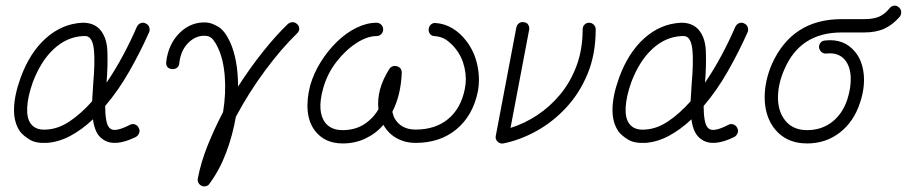

<svg xmlns="http://www.w3.org/2000/svg" viewBox="-20 -502 3268 692"><path d="M149 13Q109 15 86.5 1Q64 -13 53 -27Q30 -59 30.5 -108Q31 -157 54 -221Q87 -312 145 -364Q203 -416 276 -420Q315 -421 338 -398Q365 -370 367 -317.5Q369 -265 364 -204Q396 -251 424 -303.5Q452 -356 473 -405Q478 -415 487 -418.5Q496 -422 504 -418Q514 -414 517.5 -405Q521 -396 518 -387Q487 -317 447 -246.5Q407 -176 359 -120Q359 -91 363 -68.5Q367 -46 378 -38Q396 -25 448 -52Q457 -57 466.5 -53.5Q476 -50 480 -41Q485 -32 481.5 -22.5Q478 -13 469 -8Q393 29 352 1Q335 -10 326.5 -29Q318 -48 315 -72Q276 -35 234 -12.5Q192 10 149 13ZM147 -35Q190 -37 231.5 -65Q273 -93 312 -137Q313 -152 314 -168.5Q315 -185 316 -201Q319 -234 320 -267Q321 -300 318 -326.5Q315 -353 304 -365Q301 -368 295.5 -370.5Q290 -373 279 -372Q221 -369 174 -325.5Q127 -282 98 -205Q80 -154 78 -115Q76 -76 91 -56Q109 -32 147 -35Z M707 168Q690 159 693 141Q704 83 728.5 22Q753 -39 784 -98Q795 -166 790 -228Q785 -290 765 -331Q759 -345 748.5 -358.5Q738 -372 721 -373Q686 -375 658.5 -347.5Q631 -320 626 -273Q625 -263 617.5 -257.5Q610 -252 599 -253Q577 -256 579 -279Q587 -344 628 -384Q669 -424 724 -421Q742 -420 766 -406Q790 -392 809 -351Q838 -287 838 -190Q883 -260 930 -318.5Q977 -377 1017 -415Q1025 -422 1034.5 -422Q1044 -422 1051 -415Q1059 -408 1058.5 -398Q1058 -388 1050 -381Q995 -328 936 -248.5Q877 -169 830 -81Q819 -16 795.5 47Q772 110 735 160Q731 167 722.5 169Q714 171 707 168Z M1215 15Q1150 15 1115 -31Q1093 -60 1089 -102Q1085 -144 1098 -194Q1111 -239 1136.5 -279.5Q1162 -320 1195 -352Q1228 -384 1265 -402Q1302 -420 1337 -420Q1347 -420 1354 -413Q1361 -406 1361 -396Q1361 -386 1354 -379Q1347 -372 1337 -372Q1304 -372 1265 -347Q1226 -322 1192.5 -279Q1159 -236 1144 -181Q1122 -100 1152 -60Q1173 -33 1215 -33Q1259 -33 1291.5 -53.5Q1324 -74 1344 -108Q1336 -179 1383 -253Q1393 -268 1411 -263Q1428 -258 1428 -240Q1425 -159 1394 -99Q1396 -93 1397.5 -87Q1399 -81 1402 -76Q1425 -35 1478 -35Q1549 -35 1595 -73Q1641 -111 1655 -180Q1663 -217 1654.5 -256.5Q1646 -296 1623 -325Q1612 -340 1593 -355Q1574 -370 1546 -372Q1536 -372 1530 -379.5Q1524 -387 1525 -397Q1526 -407 1533 -413.5Q1540 -420 1550 -419Q1582 -417 1610.5 -400Q1639 -383 1661 -354Q1690 -316 1700.5 -267Q1711 -218 1702 -171Q1684 -85 1625 -36Q1566 13 1478 13Q1440 13 1409.5 -4Q1379 -21 1362 -52Q1334 -20 1296.5 -2.5Q1259 15 1215 15Z M1794 15Q1782 17 1773 8Q1764 -1 1767 -13L1841 -403Q1843 -413 1851 -418.5Q1859 -424 1868 -422Q1879 -421 1884 -412.5Q1889 -404 1887 -394L1820 -41Q1869 -56 1915.5 -86.5Q1962 -117 1999 -161.5Q2036 -206 2058 -265Q2080 -324 2080 -396Q2080 -406 2086.5 -413Q2093 -420 2103 -420Q2113 -420 2120 -413Q2127 -406 2127 -396Q2127 -307 2098 -236.5Q2069 -166 2020.5 -114Q1972 -62 1913 -29.5Q1854 3 1794 15Z M2306 13Q2266 15 2243.5 1Q2221 -13 2210 -27Q2187 -59 2187.5 -108Q2188 -157 2211 -221Q2244 -312 2302 -364Q2360 -416 2433 -420Q2472 -421 2495 -398Q2522 -370 2524 -317.5Q2526 -265 2521 -204Q2553 -251 2581 -303.5Q2609 -356 2630 -405Q2635 -415 2644 -418.5Q2653 -422 2661 -418Q2671 -414 2674.5 -405Q2678 -396 2675 -387Q2644 -317 2604 -246.5Q2564 -176 2516 -120Q2516 -91 2520 -68.5Q2524 -46 2535 -38Q2553 -25 2605 -52Q2614 -57 2623.5 -53.5Q2633 -50 2637 -41Q2642 -32 2638.5 -22.5Q2635 -13 2626 -8Q2550 29 2509 1Q2492 -10 2483.5 -29Q2475 -48 2472 -72Q2433 -35 2391 -12.5Q2349 10 2306 13ZM2304 -35Q2347 -37 2388.5 -65Q2430 -93 2469 -137Q2470 -152 2471 -168.5Q2472 -185 2473 -201Q2476 -234 2477 -267Q2478 -300 2475 -326.5Q2472 -353 2461 -365Q2458 -368 2452.5 -370.5Q2447 -373 2436 -372Q2378 -369 2331 -325.5Q2284 -282 2255 -205Q2237 -154 2235 -115Q2233 -76 2248 -56Q2266 -32 2304 -35Z M2889 15Q2806 15 2763 -50Q2736 -93 2736 -151.5Q2736 -210 2762 -271Q2835 -433 3013 -433H3094Q3127 -433 3147.5 -441.5Q3168 -450 3186 -472Q3192 -480 3201.5 -481.5Q3211 -483 3219 -476Q3227 -470 3228 -460Q3229 -450 3223 -442Q3198 -413 3168 -399Q3138 -385 3094 -385H3013Q2864 -385 2807 -252Q2785 -202 2784 -155Q2783 -108 2804 -76Q2832 -33 2889 -33Q2941 -33 2979 -62.5Q3017 -92 3034 -144Q3048 -188 3046 -225.5Q3044 -263 3026 -285Q3003 -314 2959 -309Q2949 -308 2941.5 -314Q2934 -320 2932 -330Q2931 -340 2937 -347.5Q2943 -355 2953 -356Q3022 -364 3062 -315Q3088 -284 3093 -234.5Q3098 -185 3079 -130Q3057 -63 3006.5 -24Q2956 15 2889 15Z"/></svg>

Font: Zen Kurenaido
Style: Regular
Weight: 400
Designer: Yoshimichi Ohira
Foundry: Positype
Version: Version 1.001